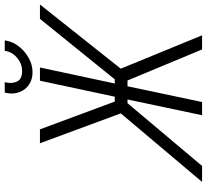

<svg xmlns="http://www.w3.org/2000/svg" viewBox="-52 -840 892 829"><g transform="rotate(-90 394.5 -426.0)"><path d="M634 -852H589L588 -845Q582 -817 557 -797Q532 -777 503 -777Q468 -777 457.5 -797Q447 -817 452 -845L454 -852H409L407 -845Q401 -814 411 -788Q421 -762 443.5 -747Q466 -732 496 -732Q528 -732 556.5 -747.5Q585 -763 606 -788.5Q627 -814 633 -845ZM595 0H656L512 -351L789 -700H727L466 -377H448L517 -700H460L391 -377H370L250 -700H190L319 -351L23 0H92L363 -322H379L311 0H368L436 -322H461Z"/></g></svg>

Font: Advent Pro
Style: Italic
Weight: 400
Italic angle: -12°
Designer: VivaRado, Andreas Kalpakidis
Foundry: VivaRado, Andreas Kalpakidis
Version: Version 3.000